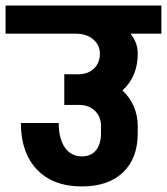

<svg xmlns="http://www.w3.org/2000/svg" viewBox="-55 -673 600 690"><path d="M525 -552H414Q440 -520 440 -481V-480Q440 -398 385 -348Q411 -324 425.5 -291Q440 -258 440 -220V-194Q440 -104 387 -53.5Q334 -3 240 -3H239Q136 -3 78 -63.5Q20 -124 20 -231H156Q156 -175 178 -143Q200 -111 240 -111Q272 -111 290 -133Q308 -155 308 -195V-220Q308 -254 286 -275Q264 -296 229 -296H227H176V-406H226Q261 -406 282.5 -426.5Q304 -447 304 -480Q304 -511 280 -531.5Q256 -552 217 -552H-35V-653H525Z"/></svg>

Font: Akshar SemiBold
Style: Regular
Weight: 600
Designer: Tall Chai
Foundry: Tall Chai
Version: Version 1.000